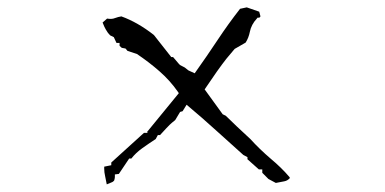

<svg xmlns="http://www.w3.org/2000/svg" viewBox="-20 -640 1040 519"><path d="M261.7 -184.1Q261.7 -174.3 264.2 -163.6Q266.6 -152.8 268.6 -141.6Q282.7 -147.5 283.7 -147.9Q284.7 -148.4 285.2 -148.9Q288.1 -150.9 288.8 -152.6Q289.6 -154.3 289.6 -155.8Q290.5 -158.7 290.5 -162.1V-168.5L301.3 -169.9L329.1 -211.4H333H335Q347.2 -227.1 365 -239.7Q382.8 -252.4 400.9 -264.2L406.7 -274.9H412.6Q433.1 -297.4 438.7 -302.7Q444.3 -308.1 453.6 -315.4L466.8 -337.4L473.6 -339.4L484.4 -356.9Q526.4 -321.8 563.7 -287.8Q601.1 -253.9 637.7 -221.2L648.9 -215.3V-209.5L679.7 -182.1H689V-172.9L705.6 -156.2L725.6 -145.5Q737.3 -147.9 748.5 -149.9Q756.8 -151.4 763.2 -158.2V-160.6Q740.7 -187 711.9 -210.9Q681.6 -236.8 656.7 -264.2L620.1 -298.3L590.3 -327.1L582 -331.1L533.2 -398.4Q569.8 -453.1 591.8 -481Q602.5 -494.1 614.3 -507.8L644 -524.9Q652.3 -538.1 655.3 -553.7Q659.2 -573.7 674.3 -589.8L676.3 -592.3H681.2L684.1 -595.7L680.7 -608.4L647 -620.1L628.9 -616.2Q597.2 -575.7 568.6 -532.5Q540 -489.3 506.3 -441.9L489.3 -449.7L479.5 -457.5L466.3 -464.4V-465.3H465.3L447.8 -485.8H446.3H442.9L396 -545.4Q352.5 -579.6 308.1 -595.7Q298.8 -594.2 292.2 -591.6Q285.6 -588.9 280 -588.9Q274.4 -588.9 269.5 -589.8L257.3 -579.1Q262.7 -565.4 266.1 -560.1Q271.5 -550.3 277.8 -544.4L287.6 -539.6L294.9 -523.9H303.2V-516.1L309.1 -510.7L319.3 -508.8L324.7 -502.4L350.1 -494.1Q383.3 -471.7 411.1 -447.3Q439 -422.9 460 -393.1L463.4 -388.2L379.4 -285.6H378.4V-280.8H369.1L280.8 -200.7V-193.4L261.7 -189.5Q261.7 -187 261.7 -184.1Z"/></svg>

Font: Bakudai
Style: ExtraLight
Weight: 200
Version: Version 1.48